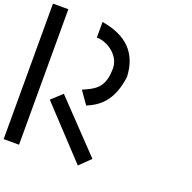

<svg xmlns="http://www.w3.org/2000/svg" viewBox="-167 -972 1334 1337"><g transform="rotate(20 500.0 -304.0)"><path d="M208 -170 548 194 628 116 286 -242ZM368 -804V-688H374C442 -688 547 -624 547 -524C547 -518 547 -511 546 -504C542 -373 467 -344 394 -312L460 -218C552 -257 635 -320 659 -502C652 -680 548 -775 368 -804ZM0 -806V198H114V-806Z"/></g></svg>

Font: splitfont
Style: Regular
Weight: 400
Monospace: yes
Version: Version 001.000